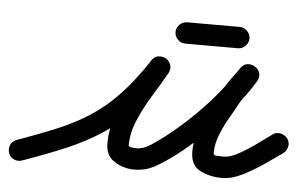

<svg xmlns="http://www.w3.org/2000/svg" viewBox="-62 -449 858 538"><g transform="rotate(5 367.0 -180.0)"><path d="M-21 14Q-25 2 -20 -9Q-15 -20 -3 -24Q59 -46 108 -66.5Q157 -87 198 -113.5Q239 -140 276.5 -179.5Q314 -219 353 -278Q361 -291 372.5 -292Q384 -293 394 -288Q403 -282 407 -271Q411 -260 404 -247Q387 -217 365 -181.5Q343 -146 327 -109Q311 -72 311 -37Q311 -32 320 -31Q329 -30 332 -30Q353 -30 373 -43.5Q393 -57 409 -69Q443 -95 479.5 -129.5Q516 -164 548 -202.5Q580 -241 602 -277Q610 -290 622 -291Q634 -292 643 -285Q653 -279 657 -267.5Q661 -256 652 -245Q642 -231 632 -216.5Q622 -202 613 -187Q613 -187 613 -187Q613 -187 613 -187Q613 -188 613 -188Q613 -188 613 -188Q601 -165 586 -139.5Q571 -114 560.5 -87.5Q550 -61 550 -35Q550 -29 560.5 -28.5Q571 -28 579 -28Q597 -28 622 -42Q647 -56 671 -73.5Q695 -91 710 -102Q720 -109 732 -106.5Q744 -104 752 -94Q759 -84 756.5 -72Q754 -60 744 -52Q723 -37 694.5 -17.5Q666 2 636 17Q606 32 579 32Q545 32 517.5 18Q490 4 490 -35Q490 -83 514 -129Q538 -175 561 -216Q561 -216 561 -216Q561 -216 561 -217Q561 -217 561 -217Q561 -217 561 -217Q570 -233 581.5 -248.5Q593 -264 604 -279Q612 -291 623.5 -292Q635 -293 644 -287Q654 -281 657.5 -270Q661 -259 654 -247Q630 -207 595 -165.5Q560 -124 521 -86.5Q482 -49 445 -21Q420 -2 392.5 14Q365 30 332 30Q302 30 276.5 14Q251 -2 251 -37Q251 -79 267.5 -120.5Q284 -162 308 -201.5Q332 -241 352 -277Q359 -289 371 -290.5Q383 -292 393 -286Q402 -280 406.5 -269Q411 -258 403 -246Q361 -181 320.5 -138Q280 -95 235.5 -66Q191 -37 138 -14.5Q85 8 17 32Q5 36 -6 31Q-17 26 -21 14ZM414 -364Q414 -376 423 -385Q432 -394 444 -394Q481 -394 518 -394Q555 -394 592 -394Q604 -394 613 -385Q622 -376 622 -364Q622 -352 613 -343Q604 -334 592 -334Q555 -334 518 -334Q481 -334 444 -334Q432 -334 423 -343Q414 -352 414 -364Z"/></g></svg>

Font: FRB American Cursive Guidelines Arrows
Style: Bold Italic
Weight: 700
Italic angle: -25°
Version: Version 2.0;Modular Font Editor K font №1